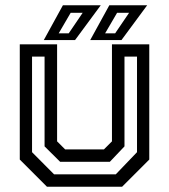

<svg xmlns="http://www.w3.org/2000/svg" viewBox="-20 -708 641 728"><path d="M158 0 55 -103V-540H196.5V-172L227 -141.5H374L404.5 -172V-540H546V-103L443 0ZM185 -47H419L499.5 -131V-493.5H452V-153L396.5 -94.5H208L149 -153V-493.5H101.5V-131ZM322 -556 394.5 -688H538L440.5 -556ZM202.5 -581.5H240.5L293.5 -659.5H248ZM146 -556 218.5 -688H362L264.5 -556ZM378.5 -581.5H416.5L469.5 -659.5H424Z"/></svg>

Font: Tourney Thin Medium
Style: Regular
Weight: 500
Version: Version 1.015